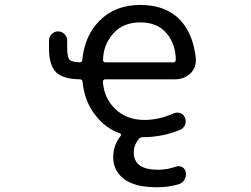

<svg xmlns="http://www.w3.org/2000/svg" viewBox="-20 -578 1040 794"><path d="M309.6 -320.3Q319.3 -320.3 320.3 -330.1Q330.1 -430.7 391.6 -492.2Q456.1 -557.6 560.5 -557.6Q670.9 -557.6 731.4 -488.3Q780.3 -430.7 790 -335Q790 -331.1 790 -327.1Q790 -296.9 767.6 -274.4Q741.2 -250 704.1 -250H415Q411.1 -250 408.2 -247.1Q405.3 -244.1 405.3 -240.2Q410.2 -172.9 455.1 -128.9Q502 -82 578.1 -82Q636.7 -82 699.2 -109.4Q712.9 -115.2 726.6 -109.9Q740.2 -104.5 745.1 -90.8Q751 -76.2 745.1 -61.5Q739.3 -46.9 724.6 -41Q650.4 -10.7 571.3 -10.7H570.3Q559.6 -10.7 553.7 -2.9Q533.2 22.5 533.2 52.7Q533.2 124 633.8 124Q670.9 124 707 111.3Q720.7 106.4 732.9 112.8Q745.1 119.1 748 132.8Q749 137.7 749 141.6Q749 153.3 743.2 164.1Q735.4 178.7 719.7 183.6Q677.7 196.3 632.8 196.3Q629.9 196.3 627.9 196.3Q537.1 196.3 492.7 162.1Q448.2 127.9 448.2 72.3Q448.2 22.5 478.5 -15.6Q481.4 -18.6 480.5 -22Q479.5 -25.4 476.6 -26.4Q416 -46.9 373 -103.5Q329.1 -160.2 321.3 -240.2Q320.3 -250 310.5 -250Q240.2 -251 211.9 -279.3Q182.6 -307.6 182.6 -379.9V-410.2Q182.6 -425.8 193.8 -437Q205.1 -448.2 220.2 -448.2Q235.4 -448.2 246.6 -437Q257.8 -425.8 257.8 -410.2V-380.9Q257.8 -341.8 267.6 -331.1Q276.4 -321.3 309.6 -320.3ZM697.3 -320.3Q701.2 -320.3 704.1 -323.2Q707 -326.2 707 -329.1Q707 -395.5 668 -441.4Q629.9 -485.4 560.5 -485.4Q489.3 -485.4 449.2 -440.4Q406.2 -391.6 406.2 -329.1Q406.2 -326.2 408.2 -323.2Q411.1 -320.3 415 -320.3Z"/></svg>

Font: Rounded-X Mgen+ 2m regular
Style: Regular
Weight: 400
Designer: [Source Han Sans]
Ryoko NISHIZUKA  (kana & ideographs); Paul D. Hunt (Latin, Greek & Cyrillic); Wenlong ZHANG  (bopomofo
Version: Version 1.059.20150602